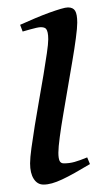

<svg xmlns="http://www.w3.org/2000/svg" viewBox="-20 -477 286 517"><path d="M222.2 -35.2Q199.2 -21.5 180.9 -11.2Q162.6 -1 147.5 6.1Q132.3 13.2 120.1 16.6Q107.9 20 97.2 20Q80.6 20 70.8 4.6Q61 -10.7 61 -37.1Q61 -51.8 64.7 -78.9Q68.4 -106 73.7 -138.9Q79.1 -171.9 85.4 -207.8Q91.8 -243.7 97.2 -276.1Q102.5 -308.6 106.2 -333.7Q109.9 -358.9 109.9 -371.1Q109.9 -382.3 108.4 -388.9Q106.9 -395.5 104.5 -398.7Q102.1 -401.9 98.1 -402.8Q94.2 -403.8 89.8 -403.8Q85.9 -403.8 77.9 -402.1Q69.8 -400.4 61.5 -397.9Q52.2 -395.5 41 -392.1L34.2 -410.2Q54.7 -419.4 75 -428Q95.2 -436.5 112.8 -442.9Q130.4 -449.2 143.6 -453.1Q156.7 -457 163.1 -457Q176.8 -457 182.4 -447.8Q188 -438.5 188 -416Q188 -401.9 184.3 -374.3Q180.7 -346.7 174.8 -312.5Q168.9 -278.3 162.6 -241Q156.2 -203.6 150.4 -169.4Q144.5 -135.3 140.9 -107.7Q137.2 -80.1 137.2 -65.9Q137.2 -50.8 140.4 -43.9Q143.6 -37.1 151.9 -37.1Q167 -37.1 180.9 -41Q194.8 -44.9 214.8 -53.2Z"/></svg>

Font: Gentium Plus CyrE
Style: Italic
Weight: 400
Italic angle: -8°
Designer: J. Victor Gaultney, Annie Olsen, Iska Routamaa, Becca Hirsbrunner
Foundry: SIL International
Version: Version 5.000